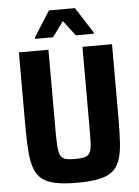

<svg xmlns="http://www.w3.org/2000/svg" viewBox="-60 -936 718 990"><g transform="rotate(-5 299.5 -441.0)"><path d="M299 8Q232 8 188 -1Q144 -10 118 -30.5Q92 -51 79 -87Q66 -123 62 -177.5Q58 -232 58 -307V-688H211V-268Q211 -217 213.5 -186Q216 -155 224 -140Q232 -125 250 -120Q268 -115 299 -115Q331 -115 349 -120Q367 -125 375.5 -140Q384 -155 385.5 -186Q387 -217 387 -268V-688H540V-307Q540 -232 536.5 -177.5Q533 -123 520 -87Q507 -51 481 -30.5Q455 -10 410.5 -1Q366 8 299 8ZM147 -750V-757L231 -890H366L451 -757V-750H358L298 -829L240 -750Z"/></g></svg>

Font: Saira SemiCondensed
Style: Bold
Weight: 700
Width: 4
Designer: Hector Gatti with collaboration of the Omnibus-Type team
Foundry: Omnibus-Type
Version: Version 1.101